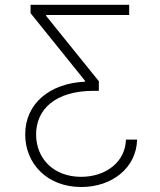

<svg xmlns="http://www.w3.org/2000/svg" viewBox="-20 -565 649 777"><path d="M534.8 0H489.7C487.2 89.8 409.4 150.6 308.2 150.6C196.4 150.6 126.1 76 126.1 -21C126.1 -121.4 202.4 -197.4 359.4 -197.4H380V-236.2L166.9 -500.4V-504.3H502.8V-545.5H103.7V-511.7L323.9 -238.3V-234.4C182.2 -228 82 -146.7 82 -21C82 97.3 170.8 191.8 308.9 191.8C433.6 191.8 532 114.3 534.8 0Z"/></svg>

Font: Karasuma Gothic
Style: Thin
Weight: 200
Designer: Rasmus Andersson / Ryoko Ishizuka
Foundry: rsms
Version: Version 1.00